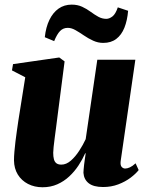

<svg xmlns="http://www.w3.org/2000/svg" viewBox="-20 -778 621 810"><path d="M159.5 12Q125.5 12 98.2 -2Q71 -16 55.2 -41.5Q39.5 -67 39 -101.5Q39 -118 40.8 -138.2Q42.5 -158.5 45.2 -181Q48 -203.5 51.2 -226Q54.5 -248.5 57.5 -269.5L86.5 -452L30.5 -481L35 -507.5L230 -535.5L252.5 -519L222.5 -286.5Q220 -265.5 216.8 -241.8Q213.5 -218 210.8 -196.5Q208 -175 206.2 -158.2Q204.5 -141.5 204.5 -133.5Q204.5 -117 207.5 -106Q210.5 -95 218 -89.2Q225.5 -83.5 239 -83.5Q259.5 -83.5 278.8 -100.2Q298 -117 314.2 -142Q330.5 -167 341.5 -191L390.5 -526H551L489 -98Q487 -81 493.2 -74Q499.5 -67 508 -67Q517 -67 528 -72Q539 -77 552 -89L565 -60.5Q553 -45 530.8 -28.2Q508.5 -11.5 479 -0.2Q449.5 11 415 11Q374.5 11 354.2 -5Q334 -21 332 -49Q332 -53.5 332.8 -62.8Q333.5 -72 334.8 -83.2Q336 -94.5 338 -107Q340 -119.5 341.5 -131L339.5 -131.5Q328 -105.5 311.2 -80Q294.5 -54.5 272.2 -33.8Q250 -13 221.8 -0.5Q193.5 12 159.5 12ZM169 -621Q173.5 -663.5 188.5 -694.2Q203.5 -725 227.2 -741.8Q251 -758.5 282.5 -758.5Q307 -758.5 326.5 -749.5Q346 -740.5 362.5 -728.2Q379 -716 395 -707.2Q411 -698.5 428.5 -698.5Q441 -698.5 454.2 -708.5Q467.5 -718.5 477 -747L520.5 -732.5Q517 -691.5 504.8 -661Q492.5 -630.5 470.5 -613.8Q448.5 -597 415.5 -597Q393.5 -597 372.8 -606.5Q352 -616 333.5 -628.8Q315 -641.5 298.2 -651Q281.5 -660.5 266 -660.5Q246.5 -660.5 233.5 -647.2Q220.5 -634 208.5 -604.5Z"/></svg>

Font: Merriweather 96pt Black
Style: Italic
Weight: 900
Italic angle: -7.8°
Version: Version 2.101